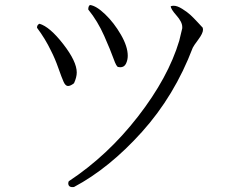

<svg xmlns="http://www.w3.org/2000/svg" viewBox="-20 -733 960 768"><path d="M491 -510Q491 -493 484 -478.5Q477 -464 461 -464Q457 -464 453 -465Q446 -465 434.5 -497.5Q423 -530 397 -589Q371 -648 333 -695Q333 -709 340 -713Q365 -710 400.5 -676Q436 -642 463.5 -594.5Q491 -547 491 -510ZM709 -625Q709 -645 686 -671Q663 -697 663 -708Q668 -710 675 -710Q689 -710 709 -697.5Q729 -685 741.5 -673.5Q754 -662 772.5 -642Q791 -622 791 -622Q792 -618 792 -614Q792 -600 773 -574.5Q754 -549 751 -542Q678 -350 547.5 -205Q417 -60 276 15Q254 18 253 1Q253 -3 255 -8Q411 -111 532 -267Q653 -423 697 -570L709 -620ZM138 -638Q179 -626 233 -556.5Q287 -487 287 -443Q287 -424 276 -400Q262 -389 252 -389Q242 -389 234.5 -405.5Q227 -422 213.5 -460.5Q200 -499 184 -530Q161 -578 128 -622Q128 -634 138 -638Z"/></svg>

Font: cwTeXMing
Style: Medium
Weight: 500
Version: Version 1.17